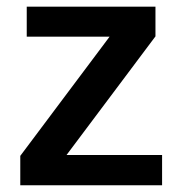

<svg xmlns="http://www.w3.org/2000/svg" viewBox="-20 -548 540 568"><path d="M459.5 -89.4V0H40V-86.9L304.2 -439.5H59.1V-528.3H439.9V-440.4L176.8 -89.4Z"/></svg>

Font: Arimo SemiBold
Style: Regular
Weight: 600
Designer: Steve Matteson
Foundry: Monotype Imaging Inc.
Version: Version 1.33